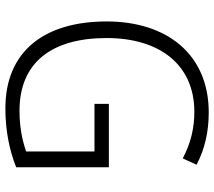

<svg xmlns="http://www.w3.org/2000/svg" viewBox="-60 -704 775 694"><g transform="rotate(90 327.0 -357.5)"><path d="M356 -364V-312H528V-65C488 -51 440 -41 381 -41C205 -41 118 -159 118 -356C118 -547 214 -673 385 -673C443 -673 499 -660 553 -631L576 -681C519 -711 456 -725 387 -725C176 -725 58 -573 58 -356C58 -133 164 10 372 10C449 10 520 -3 585 -29V-364Z"/></g></svg>

Font: Noto Sans Malayalam SemiCondensed Light
Style: Regular
Weight: 300
Width: 4
Designer: Jelle Bosma - Monotype Design Team
Foundry: Monotype Imaging Inc.
Version: Version 2.104